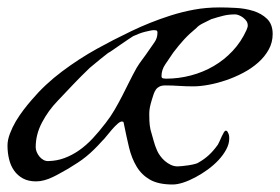

<svg xmlns="http://www.w3.org/2000/svg" viewBox="-42 -492 747 512"><path d="M388.7 -289.1Q388.7 -283.7 393.1 -283Q397.5 -282.2 400.4 -282.2Q434.6 -282.2 467 -290.8Q499.5 -299.3 527.6 -315.7Q555.7 -332 578.4 -356.2Q601.1 -380.4 615.2 -411.6Q616.2 -414.1 617.4 -417.5Q618.7 -420.9 618.7 -423.3Q618.7 -430.2 615.7 -435.1Q612.8 -439.9 606 -445.3Q600.6 -449.2 595 -451.4Q589.4 -453.6 585.4 -453.6Q567.9 -453.6 554 -450.2Q540 -446.8 521.5 -440.9Q509.3 -435.1 498.3 -429.4Q487.3 -423.8 481.9 -417.5Q462.9 -401.9 448.7 -386.5Q434.6 -371.1 419.9 -351.6Q408.7 -335 398.7 -320.3Q388.7 -305.7 388.7 -289.1ZM53.2 -99.6Q53.2 -93.3 55.9 -86.7Q58.6 -80.1 63.2 -74.5Q67.9 -68.8 74.2 -65.4Q80.6 -62 87.4 -62.5Q109.9 -63 130.1 -70.6Q150.4 -78.1 169.2 -91.3Q188 -104.5 205.3 -123Q222.7 -141.6 240.2 -164.6Q253.4 -181.6 263.9 -199.7Q274.4 -217.8 283.9 -236.3Q293.5 -254.9 302.7 -273.7Q312 -292.5 322.3 -311Q329.1 -322.3 338.1 -334.2Q347.2 -346.2 354 -356.4Q361.8 -367.7 369.9 -379.2Q377.9 -390.6 377.9 -404.8Q377.9 -410.2 374.8 -410.9Q371.6 -411.6 368.7 -411.6Q365.2 -411.6 358.9 -410.4Q352.5 -409.2 344.7 -407.2Q336.9 -405.3 328.6 -402.1Q320.3 -398.9 313 -395.5Q309.1 -393.1 299.6 -386.7Q290 -380.4 279.5 -373Q269 -365.7 259.5 -359.1Q250 -352.5 246.1 -350.6Q235.8 -342.8 225.1 -334Q214.4 -325.2 197.3 -311Q172.9 -287.6 152.8 -266.4Q132.8 -245.1 111.8 -223.1Q86.4 -196.8 69.8 -165Q53.2 -133.3 53.2 -99.6ZM283.2 -168Q278.3 -168 271 -161.4Q263.7 -154.8 256.1 -146Q248.5 -137.2 241.7 -128.7Q234.9 -120.1 231 -116.7Q219.2 -103.5 208.7 -93.3Q198.2 -83 187.7 -74.5Q177.2 -65.9 165.5 -58.3Q153.8 -50.8 139.6 -42Q129.9 -36.6 119.6 -30.8Q109.4 -24.9 98.6 -19.8Q87.9 -14.6 76.7 -11.5Q65.4 -8.3 54.2 -8.3Q33.7 -8.3 19.3 -16.1Q4.9 -23.9 -4.4 -37.1Q-13.7 -50.3 -17.8 -67.6Q-22 -85 -22 -104Q-22 -118.7 -15.6 -135.5Q-9.3 -152.3 0.2 -168.5Q9.8 -184.6 21.2 -199.5Q32.7 -214.4 42.5 -225.6Q77.6 -267.1 123.5 -301.5Q169.4 -335.9 217.3 -362.3Q258.8 -385.3 308.6 -409.2Q358.4 -433.1 411.6 -450.2Q443.4 -460.4 475.6 -466.3Q507.8 -472.2 543.5 -472.2Q562.5 -472.2 586.9 -470.9Q611.3 -469.7 633.3 -462.9Q655.3 -456.1 670.2 -441.7Q685.1 -427.2 685.1 -401.4Q685.1 -378.9 674.6 -359.9Q664.1 -340.8 646.5 -325.2Q628.9 -309.6 606.7 -297.9Q584.5 -286.1 560.8 -278.1Q537.1 -270 514.4 -265.9Q491.7 -261.7 473.1 -261.7Q454.6 -261.7 436 -262.9Q417.5 -264.2 398.9 -264.2Q389.2 -264.2 383.3 -261.2Q377.4 -258.3 373.8 -253.2Q370.1 -248 367.7 -241Q365.2 -233.9 362.8 -225.6Q359.4 -214.4 357.7 -205.8Q356 -197.3 356 -188.5Q356 -181.6 356.4 -169.4Q356.9 -157.2 359.4 -146Q363.8 -131.8 367.4 -117.7Q371.1 -103.5 377 -90.3Q379.9 -83.5 385.3 -76.2Q390.6 -68.8 397.7 -62.7Q404.8 -56.6 413.3 -52.5Q421.9 -48.3 431.6 -48.3Q435.5 -48.3 443.8 -49.1Q452.1 -49.8 461.2 -51.3Q470.2 -52.7 477.8 -54.7Q485.4 -56.6 488.3 -59.1Q502.9 -67.4 514.9 -78.4Q526.9 -89.4 539.1 -106.4Q541 -109.4 543.7 -115.7Q546.4 -122.1 549.3 -128.2Q552.2 -134.3 554.9 -138.9Q557.6 -143.6 560.1 -143.6Q563 -143.6 564.7 -140.9Q566.4 -138.2 567.6 -134.8Q568.8 -131.3 569.1 -127.9Q569.3 -124.5 569.3 -122.6Q569.3 -108.4 561.5 -93.8Q553.7 -79.1 541 -65.4Q528.3 -51.8 512.2 -40Q496.1 -28.3 479.2 -19.3Q462.4 -10.3 446.5 -5.1Q430.7 0 418.5 0Q380.4 0 357.9 -12.9Q335.4 -25.9 322.3 -47.9Q309.1 -69.8 302.2 -98.4Q295.4 -127 289.1 -158.2Q288.1 -163.1 287.6 -165.5Q287.1 -168 283.2 -168Z"/></svg>

Font: IM FELL French Canon
Style: Italic
Weight: 400
Italic angle: -17°
Designer: Igino Marini
Foundry: Igino Marini
Version: 3.00